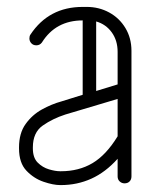

<svg xmlns="http://www.w3.org/2000/svg" viewBox="-20 -530 453 555"><path d="M360 -20Q360 -11 354.5 -5.5Q349 0 340 0Q332 0 326 -5.5Q320 -11 320 -20V-71Q285 -32 244 -13.5Q203 5 156 5H154Q134 5 106 -4.5Q78 -14 56.5 -36.5Q35 -59 35 -101V-104Q35 -145 54 -171.5Q73 -198 101 -213.5Q129 -229 158 -237L219 -256V-471Q141 -471 101 -407Q95 -399 85 -399Q76 -399 70.5 -405Q65 -411 65 -419Q65 -426 68 -430Q121 -510 219 -510H231Q266 -510 295.5 -494Q325 -478 342.5 -449Q360 -420 360 -383ZM320 -380Q320 -413 303 -436.5Q286 -460 258 -468V-267L320 -286ZM154 -35H156Q208 -35 247.5 -58.5Q287 -82 320 -136V-244L169 -199Q132 -187 103.5 -167Q75 -147 75 -104V-101Q75 -74 89 -60Q103 -46 121.5 -40.5Q140 -35 154 -35Z"/></svg>

Font: Libertine Sup Light
Style: Regular
Weight: 300
Designer: Bastien Sozeau
Foundry: NBR — Bastien Sozeau
Version: Version 2.003; ttfautohint (v1.8.4.7-5d5b);gftools[0.9.33]